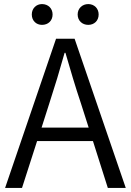

<svg xmlns="http://www.w3.org/2000/svg" viewBox="-20 -922 642 942"><path d="M186 -800C216 -800 238 -820 238 -851C238 -881 216 -902 186 -902C158 -902 136 -881 136 -851C136 -820 158 -800 186 -800ZM413 -800C442 -800 464 -820 464 -851C464 -881 442 -902 413 -902C384 -902 361 -881 361 -851C361 -820 384 -800 413 -800ZM5 0H88L162 -230H436L509 0H597L346 -732H255ZM184 -296 222 -415C249 -498 273 -577 297 -663H301C326 -577 349 -498 377 -415L415 -296Z"/></svg>

Font: Noto Sans JP DemiLight
Style: Regular
Weight: 350
Designer: Ryoko NISHIZUKA 西塚涼子 (kana, bopomofo & ideographs); Paul D. Hunt (Latin, Greek & Cyrillic); Sandoll Communications 산돌커뮤니
Foundry: Adobe
Version: Version 2.004;hotconv 1.0.118;makeotfexe 2.5.65603